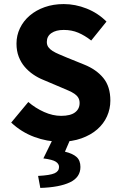

<svg xmlns="http://www.w3.org/2000/svg" viewBox="-20 -684 596 943"><path d="M276 12Q212 12 148.5 -11.5Q85 -35 35 -82L119 -183Q154 -153 196.5 -134Q239 -115 280 -115Q326 -115 348.5 -132Q371 -149 371 -178Q371 -193 364.5 -204Q358 -215 345.5 -223.5Q333 -232 315.5 -239.5Q298 -247 277 -256L192 -292Q167 -302 143.5 -318Q120 -334 101.5 -355.5Q83 -377 72 -405.5Q61 -434 61 -470Q61 -510 78 -545.5Q95 -581 126 -607.5Q157 -634 199.5 -649Q242 -664 293 -664Q350 -664 405.5 -642Q461 -620 503 -578L428 -485Q396 -510 364 -523.5Q332 -537 293 -537Q255 -537 232.5 -521.5Q210 -506 210 -478Q210 -463 217.5 -452.5Q225 -442 238.5 -433.5Q252 -425 270 -417.5Q288 -410 309 -401L393 -367Q453 -343 487.5 -301Q522 -259 522 -190Q522 -149 505.5 -112.5Q489 -76 457.5 -48.5Q426 -21 380 -4.5Q334 12 276 12ZM178 239 167 180Q226 177 248 167Q270 157 270 136Q270 121 254.5 110.5Q239 100 193 94L241 -4H327L299 61Q337 70 356 87Q375 104 375 136Q375 187 323.5 211.5Q272 236 178 239Z"/></svg>

Font: Font
Style: ¶
Weight: 700
Designer: Paul D. Hunt
Foundry: Adobe Systems Incorporated
Version: Version 3.000